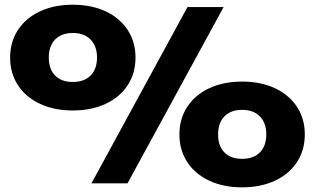

<svg xmlns="http://www.w3.org/2000/svg" viewBox="-20 -780 1341 817"><path d="M23.1 -535.1Q23.1 -601.7 56.5 -652.7Q89.9 -703.6 150.3 -731.8Q210.7 -759.9 289.8 -759.9Q369 -759.9 429.4 -731.8Q489.7 -703.6 523.2 -652.7Q556.6 -601.7 556.6 -535.1Q556.6 -468.2 523.2 -417.2Q489.7 -366.2 429.4 -338.1Q369 -309.9 289.8 -309.9Q210.7 -309.9 150.3 -338.1Q89.9 -366.2 56.5 -417.2Q23.1 -468.2 23.1 -535.1ZM392.8 -535.1Q392.8 -583.8 365.5 -611.7Q338.2 -639.6 289.8 -639.6Q241.4 -639.6 214.5 -611.7Q187.6 -583.8 187.6 -535.1Q187.6 -486 214.5 -458.6Q241.4 -431.2 289.8 -431.2Q338.2 -431.2 365.5 -458.6Q392.8 -486 392.8 -535.1ZM931.5 -750 522.6 0H369.2L777.8 -750ZM743.5 -208Q743.5 -274.6 776.9 -325.6Q810.3 -376.5 870.7 -404.7Q931.1 -432.8 1010.2 -432.8Q1089.4 -432.8 1149.8 -404.7Q1210.1 -376.5 1243.6 -325.6Q1277 -274.6 1277 -208Q1277 -141.1 1243.6 -90.1Q1210.1 -39.1 1149.8 -11Q1089.4 17.2 1010.2 17.2Q931.1 17.2 870.7 -11Q810.3 -39.1 776.9 -90.1Q743.5 -141.1 743.5 -208ZM1113.1 -208Q1113.1 -256.7 1085.9 -284.6Q1058.6 -312.5 1010.2 -312.5Q961.8 -312.5 934.9 -284.6Q908 -256.7 908 -208Q908 -158.9 934.9 -131.5Q961.8 -104.1 1010.2 -104.1Q1058.6 -104.1 1085.9 -131.5Q1113.1 -158.9 1113.1 -208Z"/></svg>

Font: Unbounded Variable
Style: Regular
Weight: 400
Designer: Luke Prowse, Jean-Baptiste Morizot, Fátima Lázaro, Florian Runge
Foundry: NaN
Version: Version 1.600;FEAKit 1.0